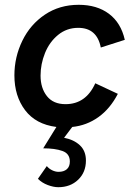

<svg xmlns="http://www.w3.org/2000/svg" viewBox="-20 -522 561 800"><path d="M138 223 175 170Q184 181 197.5 187.5Q211 194 224 194Q246 194 258.5 183Q271 172 271 151Q271 118 240 107Q209 96 160 96L215 7Q129 -4 84.5 -63Q40 -122 40 -208Q40 -284 73 -352Q106 -420 167 -461Q228 -502 308 -502Q384 -502 434 -464.5Q484 -427 500 -356L400 -324Q384 -406 306 -406Q258 -406 222 -376.5Q186 -347 167.5 -301Q149 -255 149 -207Q149 -155 175.5 -121.5Q202 -88 253 -88Q338 -88 377 -175L471 -131Q439 -69 390 -34Q341 1 281 7L247 52Q288 60 313 83.5Q338 107 338 147Q338 196 305.5 227Q273 258 223 258Q203 258 179 249Q155 240 138 223Z"/></svg>

Font: Hanken Grotesk SemiBold
Style: Italic
Weight: 600
Italic angle: -8°
Designer: Alfredo Marco Pradil
Foundry: Hanken Design Co.
Version: Version 3.014